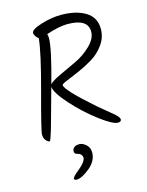

<svg xmlns="http://www.w3.org/2000/svg" viewBox="-137 -791 848 1108"><g transform="rotate(-15 287.5 -237.0)"><path d="M87 -20Q77 -20 65.5 -33.5Q54 -47 54 -69.5Q54 -92 113.5 -311.5Q173 -531 180 -612Q171 -617 163.5 -628Q156 -639 156 -649Q156 -669 218.5 -688.5Q281 -708 338 -708Q427 -708 483.5 -674Q540 -640 540 -570Q540 -520 509.5 -477.5Q479 -435 435.5 -409Q392 -383 348 -364Q304 -345 273.5 -332.5Q243 -320 243 -314Q243 -284 403 -144Q416 -133 435.5 -117Q455 -101 467 -91Q479 -81 492 -70Q516 -48 516 -37Q516 -22 496 -22Q465 -22 388.5 -80Q312 -138 246.5 -211Q181 -284 177 -321Q145 -204 131.5 -157Q118 -110 110 -80Q92 -20 87 -20ZM482 -570Q482 -647 360 -647Q309 -647 233 -621Q237 -612 237 -597Q237 -535 181 -335Q192 -350 243 -374.5Q294 -399 345.5 -422.5Q397 -446 439.5 -487Q482 -528 482 -570ZM307 105Q307 156 259 195Q211 234 181 234Q166 234 166 224Q166 214 207.5 180.5Q249 147 251 122Q250 109 242.5 101.5Q235 94 226 92Q205 89 205 72Q205 58 216 49Q227 40 247 40Q267 40 287 58Q307 76 307 105Z"/></g></svg>

Font: Kalam Light
Style: Regular
Weight: 300
Version: Version 2.001;PS 1.0;hotconv 1.0.79;makeotf.lib2.5.61930; tt